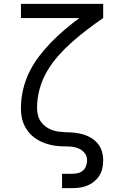

<svg xmlns="http://www.w3.org/2000/svg" viewBox="-20 -755 640 990"><path d="M300 215V141H353Q368 141 382.5 137.5Q397 134 408 124Q419 114 424 100Q429 86 429 71Q429 53 419 38Q409 23 393.5 14.5Q378 6 360.5 3Q343 0 325.5 0Q308 0 290.5 -1Q273 -2 255.5 -5Q238 -8 221 -13.5Q204 -19 188.5 -26.5Q173 -34 158.5 -44.5Q144 -55 132.5 -68Q121 -81 112 -96.5Q103 -112 97.5 -129Q92 -146 90 -163.5Q88 -181 88 -198Q88 -246 99 -293Q110 -340 131 -383Q152 -426 181 -464Q210 -502 243.5 -536.5Q277 -571 313.5 -602Q350 -633 389 -662H88V-735H512V-662Q471 -634 431 -603.5Q391 -573 353.5 -540Q316 -507 282.5 -469.5Q249 -432 223.5 -389Q198 -346 184.5 -297Q171 -248 171 -198Q171 -180 175.5 -161.5Q180 -143 190.5 -128Q201 -113 216 -102Q231 -91 248.5 -84.5Q266 -78 284.5 -76Q303 -74 321 -73H322Q344 -73 366.5 -70.5Q389 -68 410.5 -61.5Q432 -55 451.5 -43Q471 -31 485 -13.5Q499 4 505.5 26Q512 48 512 71Q512 91 508 111Q504 131 493.5 148.5Q483 166 467 179.5Q451 193 432.5 201Q414 209 394 212Q374 215 353 215Z"/></svg>

Font: Iosevka Extended
Style: Regular
Weight: 400
Width: 7
Monospace: yes
Designer: Belleve Invis
Foundry: Belleve Invis
Version: Version 32.5.0; ttfautohint (v1.8.4)